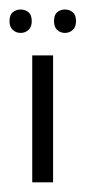

<svg xmlns="http://www.w3.org/2000/svg" viewBox="-25 -376 177 396"><path d="M84.5 0H41.5V-261.7H84.5ZM-5.4 -332.5Q-5.4 -345.2 1.5 -350.8Q8.3 -356.4 17.6 -356.4Q26.9 -356.4 33.7 -350.8Q40.5 -345.2 40.5 -332.5Q40.5 -320.3 33.7 -314.2Q26.9 -308.1 17.6 -308.1Q8.3 -308.1 1.5 -314.2Q-5.4 -320.3 -5.4 -332.5ZM86.4 -332.5Q86.4 -345.2 93 -350.8Q99.6 -356.4 108.9 -356.4Q118.2 -356.4 125 -350.8Q131.8 -345.2 131.8 -332.5Q131.8 -320.3 125 -314.2Q118.2 -308.1 108.9 -308.1Q99.6 -308.1 93 -314.2Q86.4 -320.3 86.4 -332.5Z"/></svg>

Font: NotoSansOldHungarianUI
Style: Regular
Weight: 400
Designer: Monotype Design Team
Foundry: Monotype Imaging Inc.
Version: Version 1001.000; ttfautohint (v1.8.4.7-5d5b)